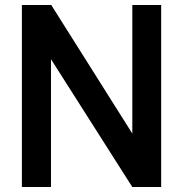

<svg xmlns="http://www.w3.org/2000/svg" viewBox="-20 -752 718 772"><path d="M68 0H185V-514L512 0H628V-732H512V-215L186 -732H68Z"/></svg>

Font: Exo
Style: Demi Bold
Weight: 600
Designer: Natanael Gama
Version: Version 1.00